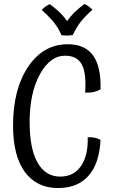

<svg xmlns="http://www.w3.org/2000/svg" viewBox="-20 -917 587 972"><path d="M424 -222Q443 -223 458.5 -220Q474 -217 489 -209Q483 -89 428 -27Q373 35 274 35Q165 35 105.5 -47Q46 -129 46 -281Q46 -465 122.5 -579Q199 -693 323 -693Q410 -693 451 -636.5Q492 -580 489 -465Q475 -456 455.5 -451.5Q436 -447 411 -448Q418 -547 394 -591Q370 -635 309 -635Q234 -635 182 -541Q130 -447 130 -298Q130 -165 170 -94Q210 -23 285 -23Q353 -23 390 -76.5Q427 -130 424 -222ZM191 -867Q203 -879 212 -885Q221 -891 232 -896Q263 -873 283 -853.5Q303 -834 320 -810Q336 -834 356.5 -854Q377 -874 408 -897Q419 -892 428.5 -885Q438 -878 448 -868Q408 -832 387 -804.5Q366 -777 349 -740Q344 -739 336 -738Q328 -737 320 -737Q315 -737 307 -737.5Q299 -738 291 -739Q277 -772 256.5 -799Q236 -826 191 -867Z"/></svg>

Font: Atma
Style: Regular
Weight: 400
Designer: Gregori Vincens, Jeremie Hornus, Riccardo Olocco, Yoann Minet.
Foundry: black foundry
Version: Version 1.102;PS 1.100;hotconv 1.0.86;makeotf.lib2.5.63406